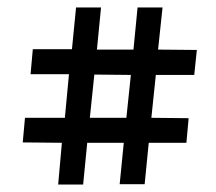

<svg xmlns="http://www.w3.org/2000/svg" viewBox="-20 -480 580 515"><path d="M312 -97H214L203 15H136L146 -97L41 -98L47 -164H154L165 -281H62L68 -348H173L184 -460H251L240 -347H338L349 -460H416L404 -347L508 -346L501 -279H398L386 -164L486 -163L480 -97H379L368 14H301ZM221 -164H319L331 -279L233 -280Z"/></svg>

Font: Genos
Style: Bold Italic
Weight: 700
Italic angle: -8°
Version: Version 1.010